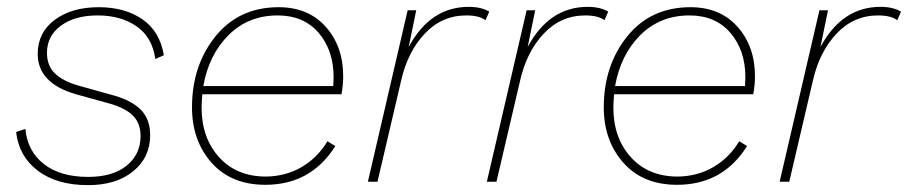

<svg xmlns="http://www.w3.org/2000/svg" viewBox="-20 -530 2648 560"><path d="M27 -145 54 -154Q60 -89 108 -51.5Q156 -14 237 -14Q309 -14 349.5 -47Q390 -80 390 -133Q390 -169 369.5 -191Q349 -213 303 -227L202 -255Q90 -287 90 -373Q90 -435 139.5 -472Q189 -509 268 -509Q344 -509 395 -474Q446 -439 458 -369L433 -358Q424 -422 378 -453.5Q332 -485 265 -485Q198 -485 157.5 -455Q117 -425 117 -376Q117 -338 140.5 -315.5Q164 -293 210 -280L314 -251Q368 -235 393 -207.5Q418 -180 418 -136Q418 -71 368.5 -30.5Q319 10 237 10Q146 10 90.5 -32Q35 -74 27 -145Z M976 -255H570Q568 -229 568 -216Q568 -128 619 -71.5Q670 -15 756 -15Q815 -16 861 -43.5Q907 -71 935 -118L958 -104Q887 9 754 9Q654 9 597 -55.5Q540 -120 540 -217Q540 -339 608.5 -424Q677 -509 793 -509Q879 -509 930 -452Q981 -395 981 -307Q981 -283 976 -255ZM790 -485Q704 -485 646.5 -427.5Q589 -370 573 -279H952Q952 -284 952.5 -292Q953 -300 953 -305Q953 -383 909.5 -434Q866 -485 790 -485Z M1347 -510Q1384 -510 1407 -496L1396 -471Q1378 -485 1340 -485Q1269 -485 1219 -432Q1169 -379 1150 -295L1081 0H1053L1169 -500H1194L1172 -393Q1235 -510 1347 -510Z M1694 -510Q1731 -510 1754 -496L1743 -471Q1725 -485 1687 -485Q1616 -485 1566 -432Q1516 -379 1497 -295L1428 0H1400L1516 -500H1541L1519 -393Q1582 -510 1694 -510Z M2177 -255H1771Q1769 -229 1769 -216Q1769 -128 1820 -71.5Q1871 -15 1957 -15Q2016 -16 2062 -43.5Q2108 -71 2136 -118L2159 -104Q2088 9 1955 9Q1855 9 1798 -55.5Q1741 -120 1741 -217Q1741 -339 1809.5 -424Q1878 -509 1994 -509Q2080 -509 2131 -452Q2182 -395 2182 -307Q2182 -283 2177 -255ZM1991 -485Q1905 -485 1847.5 -427.5Q1790 -370 1774 -279H2153Q2153 -284 2153.5 -292Q2154 -300 2154 -305Q2154 -383 2110.5 -434Q2067 -485 1991 -485Z M2548 -510Q2585 -510 2608 -496L2597 -471Q2579 -485 2541 -485Q2470 -485 2420 -432Q2370 -379 2351 -295L2282 0H2254L2370 -500H2395L2373 -393Q2436 -510 2548 -510Z"/></svg>

Font: Elaine Sans ExtraLight
Style: Italic
Weight: 275
Italic angle: -13°
Designer: Wei Huang
Foundry: Wei Huang
Version: Version 2.001;December 24, 2019;FontCreator 12.0.0.2547 64-b